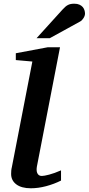

<svg xmlns="http://www.w3.org/2000/svg" viewBox="-20 -988 472 1020"><path d="M304.2 -28.8Q267.6 -10.3 225.3 1Q183.1 12.2 144 12.2Q94.2 12.2 66.7 -8.5Q39.1 -29.3 39.1 -64Q39.1 -72.3 39.8 -81.3Q40.5 -90.3 43 -100.1L151.9 -661.1L64 -668.9V-705.1L232.9 -736.8H298.8L175.8 -102.1Q174.3 -93.3 174.6 -84.7Q174.8 -76.2 177.7 -69.1Q180.7 -62 186.5 -57.6Q192.4 -53.2 202.1 -53.2Q213.9 -53.2 241.2 -60.3Q268.6 -67.4 304.2 -83ZM431.6 -915.5Q431.6 -910.6 429.7 -904.5Q427.7 -898.4 424.1 -892.6Q420.4 -886.7 415.8 -881.6Q411.1 -876.5 405.3 -873.5L244.6 -785.2H174.3L311.5 -936.5Q319.8 -945.8 326.9 -951.9Q334 -958 341.3 -961.7Q348.6 -965.3 356.4 -966.8Q364.3 -968.3 374.5 -968.3Q390.6 -968.3 401.6 -963.4Q412.6 -958.5 419.2 -950.9Q425.8 -943.4 428.7 -933.8Q431.6 -924.3 431.6 -915.5Z"/></svg>

Font: Charis SIL Phon
Style: Bold Italic
Weight: 700
Italic angle: -11°
Foundry: SIL International
Version: Version 5.000